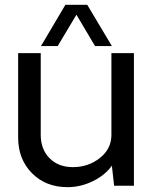

<svg xmlns="http://www.w3.org/2000/svg" viewBox="-20 -770 626 796"><path d="M219.2 -579.1H149.9L251 -750H341.8L443.8 -579.1H374L296.9 -709ZM535.2 -549.8V0H453.1L443.8 -83Q415 -43 364.5 -18.6Q314 5.9 259.8 5.9Q169.9 5.9 112.5 -52Q55.2 -109.9 55.2 -200.2V-549.8H148.9V-210.9Q148.9 -150.9 185.5 -114Q222.2 -77.1 282.2 -77.1Q346.2 -77.1 394 -115Q441.9 -152.8 441.9 -210.9V-549.8Z"/></svg>

Font: Oakes Grotesk
Style: Regular
Weight: 400
Designer: Samuel Oakes
Foundry: Samuel Oakes
Version: Version 1.0 | wf-rip DC20170320